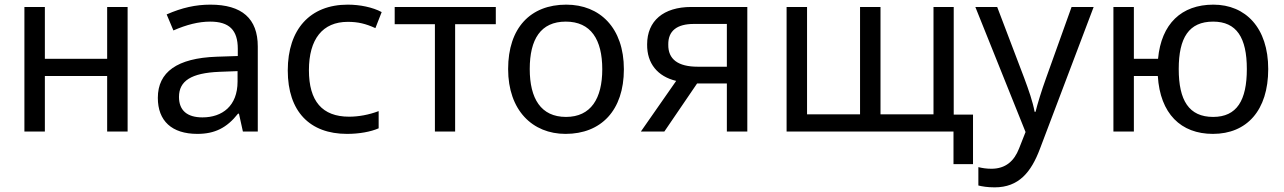

<svg xmlns="http://www.w3.org/2000/svg" viewBox="-20 -566 5524 826"><path d="M85 0H173V-239H441V0H529V-536H441V-313H173V-536H85Z M829 10C904 10 956 -16 1004 -77H1008L1025 0H1089V-366C1089 -486 1021 -546 885 -546C822 -546 763 -533 697 -504L726 -435C783 -460 835 -473 884 -473C966 -473 1003 -437 1003 -356V-325L912 -322C742 -316 659 -256 659 -145C659 -46 719 10 829 10ZM851 -61C785 -61 750 -91 750 -149C750 -218 803 -252 923 -257L1002 -260V-215C1002 -110 936 -61 851 -61Z M1473 10C1525 10 1575 1 1609 -14V-88C1567 -72 1522 -64 1482 -64C1366 -64 1309 -131 1309 -264C1309 -398 1368 -472 1476 -472C1521 -472 1553 -464 1595 -445L1622 -514C1583 -535 1528 -546 1476 -546C1314 -546 1218 -440 1218 -263C1218 -86 1313 10 1473 10Z M1851 0H1938V-462H2113V-536H1678V-462H1851Z M2413 10C2566 10 2664 -91 2664 -268C2664 -446 2561 -546 2416 -546C2262 -546 2166 -446 2166 -269C2166 -91 2271 10 2413 10ZM2415 -63C2307 -63 2259 -142 2259 -269C2259 -397 2306 -473 2414 -473C2522 -473 2571 -396 2571 -268C2571 -142 2522 -63 2415 -63Z M2737 0H2838L2979 -207H3107V0H3195V-536H2954C2834 -536 2764 -476 2764 -375C2763 -293 2809 -237 2889 -218ZM2982 -279C2897 -279 2854 -311 2855 -374C2854 -433 2892 -463 2965 -463H3107V-279Z M4082 140H4166V-73H4083V-536H3996V-74H3768V-536H3680V-74H3452V-536H3364V0H4082Z M4259 240C4363 240 4416 175 4454 74L4685 -536H4590L4481 -232C4461 -177 4443 -118 4435 -85H4431C4423 -129 4406 -177 4386 -231L4270 -536H4176L4392 2L4364 73C4343 127 4306 160 4245 160C4223 160 4206 157 4189 153V232C4205 236 4228 240 4259 240Z M5198 10C5344 10 5436 -91 5436 -269C5436 -446 5339 -546 5200 -546C5063 -546 4976 -464 4962 -313H4858V-536H4770V0H4858V-239H4961C4971 -77 5060 10 5198 10ZM5199 -63C5095 -63 5051 -134 5051 -269C5051 -404 5095 -473 5199 -473C5300 -473 5344 -404 5344 -269C5344 -134 5301 -63 5199 -63Z"/></svg>

Font: Noto Sans Math
Style: Regular
Weight: 400
Designer: Monotype Design Team, Delve Withrington, Jeff Kellem
Foundry: Monotype Imaging Inc., Delve Fonts LLC
Version: Version 3.000